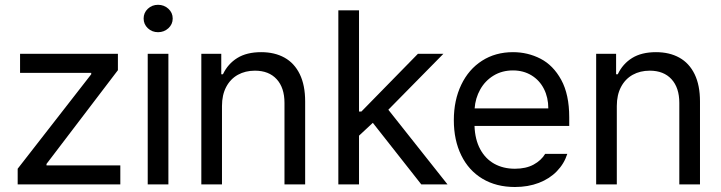

<svg xmlns="http://www.w3.org/2000/svg" viewBox="-20 -749 2931 780"><path d="M51.8 -63.5 350.6 -447.3V-453.1H61.5V-530.3H459V-463.9L168.9 -83V-77.1H468.8V0H51.8Z M580.1 -530.3H664.1V0H580.1ZM563.5 -673.8Q563.5 -697.3 580.6 -713.4Q597.7 -729.5 622.1 -729.5Q646.5 -729.5 664.1 -713.4Q681.6 -697.3 681.6 -673.8Q681.6 -650.4 664.1 -634.3Q646.5 -618.2 622.1 -618.2Q597.7 -618.2 580.6 -634.3Q563.5 -650.4 563.5 -673.8Z M881.8 0H797.9V-530.3H878.9V-447.3H885.7Q905.8 -489.7 944.1 -513.4Q982.4 -537.1 1041 -537.1Q1095.7 -537.1 1135.7 -514.9Q1175.8 -492.7 1197.8 -447.8Q1219.7 -402.8 1219.7 -336.9V0H1135.7V-331.1Q1135.7 -392.6 1104 -427.2Q1072.3 -461.9 1015.6 -461.9Q976.6 -461.9 946.3 -445.1Q916 -428.2 898.9 -395.8Q881.8 -363.3 881.8 -318.4Z M1354.5 -707H1438.5V-295.9H1448.2L1677.7 -530.3H1781.2L1557.6 -303.2L1797.9 0H1691.4L1494.6 -250L1438.5 -197.8V0H1354.5Z M1823.7 -260.7Q1823.7 -341.8 1853.8 -404.5Q1883.8 -467.3 1938.2 -502.2Q1992.7 -537.1 2064 -537.1Q2124 -537.1 2175.8 -510.5Q2227.5 -483.9 2260 -424.6Q2292.5 -365.2 2292.5 -272.5V-237.3H1907.7Q1909.7 -182.1 1930.7 -143.1Q1951.7 -104 1988 -83.7Q2024.4 -63.5 2071.8 -63.5Q2116.7 -63.5 2147.7 -80.3Q2178.7 -97.2 2194.8 -124H2284.7Q2272 -84 2242.4 -53.5Q2212.9 -22.9 2169.2 -6.1Q2125.5 10.7 2071.8 10.7Q1996.1 10.7 1939.9 -22.9Q1883.8 -56.6 1853.8 -118.2Q1823.7 -179.7 1823.7 -260.7ZM2207.5 -308.6Q2207.5 -353 2189.7 -387.9Q2171.9 -422.9 2139.2 -442.9Q2106.4 -462.9 2064 -462.9Q2019.5 -462.9 1985.1 -441.9Q1950.7 -420.9 1930.9 -385.5Q1911.1 -350.1 1908.2 -308.6Z M2485.8 0H2401.9V-530.3H2482.9V-447.3H2489.7Q2509.8 -489.7 2548.1 -513.4Q2586.4 -537.1 2645 -537.1Q2699.7 -537.1 2739.7 -514.9Q2779.8 -492.7 2801.8 -447.8Q2823.7 -402.8 2823.7 -336.9V0H2739.7V-331.1Q2739.7 -392.6 2708 -427.2Q2676.3 -461.9 2619.6 -461.9Q2580.6 -461.9 2550.3 -445.1Q2520 -428.2 2502.9 -395.8Q2485.8 -363.3 2485.8 -318.4Z"/></svg>

Font: Pretendard
Style: Regular
Weight: 400
Designer: Base glyphs from Inter by Rasmus Andersson; Hangeul glyphs from Noto Sans CJK(Source Han Sans) by Jang Soo-young and Kan
Foundry: Kil Hyung-jin
Version: Version 1.309